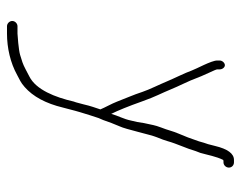

<svg xmlns="http://www.w3.org/2000/svg" viewBox="-90 -577 689 549"><g transform="rotate(90 254.5 -302.5)"><path d="M166.4 -601C160.1 -601 153 -593.9 153 -586V-579C153 -562.3 177.2 -519.1 181.6 -506.4C188.1 -487.8 205 -454.1 213 -434.7C221 -415.2 236.3 -384.6 242.6 -365.6C251.9 -337.2 260.1 -320.4 270.5 -292.8C276.2 -277.8 287.8 -257.5 292.8 -245C288.1 -230.3 283.2 -218.2 278.4 -197L274.4 -182C273.3 -177.3 272 -173 270.4 -169C258.1 -115.2 236.3 -60.7 198.8 -42C194.8 -40 187.9 -36.4 178 -31.1C161.7 -22.5 154.6 -21 137 -15.5C123.1 -11.2 79.3 -8 76 -8H55C47.1 -8 40 -0.9 40 7C40 14.9 47.1 22 55 22H76C117.2 22 159.5 12.3 194.4 -7C208.2 -14.7 214.9 -16.3 228.8 -28.5C256.2 -52.5 275.8 -89 287.6 -138C291.7 -155.1 293.6 -159.1 296.8 -173L300.8 -187C305.8 -203.6 312.2 -224.2 317.6 -240L323.2 -253C329.4 -271 333.6 -282.1 341.4 -300.4C349.4 -316.4 365.2 -389.4 372.5 -406.6C377.6 -418.9 381.4 -429.2 383.7 -437.5C391.3 -464.7 404.5 -490.9 412.2 -518L417.2 -531C423.3 -552.2 427.2 -575.9 437.2 -596C437.9 -596 438.5 -596.3 439.2 -597H444.2C452.4 -597 459.2 -604.2 459.2 -612.5C459.2 -620.9 452.4 -627 444.2 -627H437.2C419.2 -627 405.9 -608.9 397.3 -572.8C393.6 -557 390.5 -546.4 388.2 -541L384.2 -527C376.6 -504.3 369.3 -485 362.2 -469C355.2 -453.3 352 -437 344.7 -419.1C337.5 -400.9 336.2 -387.6 332 -370L328.8 -350C327.2 -344 325.9 -338.3 324.8 -333C320.6 -311.8 310.7 -295.1 305.6 -276C295.9 -295.5 283.9 -324.9 269.9 -364.4C263.1 -383.3 257.1 -398.4 251.8 -409.6C239.5 -435.8 232.6 -455.1 219.2 -482.9C204.2 -514.3 203.8 -522.2 188.8 -553.9C181.9 -568.5 178.4 -576.9 178.4 -579V-586C178.4 -593.9 172.7 -601 166.4 -601Z"/></g></svg>

Font: MewTooHand
Style: Condensed
Weight: 400
Designer: Mew Too, Robert Jablonski
Version: Version 0.77